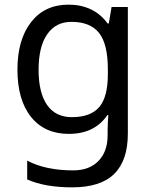

<svg xmlns="http://www.w3.org/2000/svg" viewBox="-20 -566 655 826"><path d="M275 -546Q328 -546 370.5 -526Q413 -506 443 -465H448L460 -536H530V9Q530 124 471.5 182Q413 240 290 240Q232 240 183.5 231.5Q135 223 97 206V125Q176 167 295 167Q364 167 403.5 126.5Q443 86 443 16V-5Q443 -17 444 -39.5Q445 -62 446 -71H442Q414 -30 372.5 -10Q331 10 276 10Q172 10 113.5 -63Q55 -136 55 -267Q55 -395 113.5 -470.5Q172 -546 275 -546ZM287 -472Q220 -472 183 -418.5Q146 -365 146 -266Q146 -167 182.5 -114.5Q219 -62 289 -62Q370 -62 407 -105.5Q444 -149 444 -246V-267Q444 -377 406 -424.5Q368 -472 287 -472Z"/></svg>

Font: Noto Sans Balinese
Style: Regular
Weight: 400
Designer: Aditya Bayu, David Williams
Foundry: David Williams
Version: Version 2.003